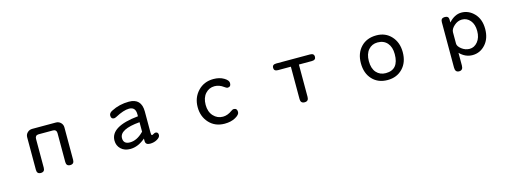

<svg xmlns="http://www.w3.org/2000/svg" viewBox="-7 -1323 6014 2233"><g transform="rotate(-15 3000.0 -206.5)"><path d="M629.9 -395.5Q628.9 -437.5 587.9 -438.5H413.1Q372.1 -437.5 371.1 -395.5V-46.9Q371.1 2.9 323.2 2.9Q276.4 2.9 276.4 -46.9V-438.5Q276.4 -472.7 300.3 -495.6Q324.2 -518.6 358.4 -518.6H642.6Q677.7 -518.6 701.2 -495.1Q724.6 -471.7 724.6 -438.5V-46.9Q724.6 2.9 676.8 2.9Q629.9 2.9 629.9 -46.9Z M1584 -73.2Q1495.1 2.9 1401.4 2.9Q1331.1 2.9 1289.1 -37.6Q1247.1 -78.1 1247.1 -138.7Q1247.1 -308.6 1584 -341.8V-366.2Q1584 -454.1 1505.9 -454.1Q1440.4 -454.1 1338.9 -399.4Q1321.3 -390.6 1310.5 -390.6Q1274.4 -390.6 1274.4 -432.6Q1274.4 -463.9 1314.5 -483.4Q1411.1 -533.2 1525.4 -533.2Q1674.8 -533.2 1675.8 -376V-118.2Q1675.8 -87.9 1686.5 -87.9Q1691.4 -87.9 1707 -96.7Q1721.7 -105.5 1730.5 -105.5Q1763.7 -105.5 1763.7 -69.3Q1763.7 -42 1725.6 -19.5Q1687.5 2.9 1638.7 2.9Q1584 2.9 1584 -43.9ZM1584 -270.5Q1338.9 -250 1338.9 -143.6Q1338.9 -72.3 1417 -72.3Q1500 -72.3 1577.1 -149.4Q1584 -154.3 1584 -156.2Z M2543 -533.2Q2616.2 -533.2 2667.5 -502.4Q2718.8 -471.7 2718.8 -438.5Q2718.8 -392.6 2677.7 -392.6Q2666 -392.6 2642.6 -410.2Q2590.8 -449.2 2533.2 -449.2Q2467.8 -449.2 2423.3 -399.9Q2378.9 -350.6 2378.9 -265.6Q2378.9 -181.6 2425.3 -131.3Q2471.7 -81.1 2539.1 -81.1Q2594.7 -81.1 2649.4 -121.1Q2668 -134.8 2679.7 -134.8Q2721.7 -134.8 2721.7 -88.9Q2721.7 -56.6 2668 -26.9Q2614.3 2.9 2538.1 2.9Q2423.8 2.9 2353 -73.2Q2282.2 -149.4 2282.2 -263.7Q2282.2 -377.9 2355.5 -455.6Q2428.7 -533.2 2543 -533.2Z M3547.9 -438.5V-47.9Q3547.9 2.9 3500 2.9Q3451.2 2.9 3451.2 -47.9V-438.5H3295.9Q3248 -438.5 3248 -478.5Q3248 -518.6 3295.9 -518.6H3703.1Q3752 -518.6 3752 -478.5Q3752 -438.5 3703.1 -438.5Z M4504.9 -533.2Q4614.3 -533.2 4683.1 -458Q4752 -382.8 4752 -265.6Q4752 -143.6 4681.6 -70.3Q4611.3 2.9 4500 2.9Q4385.7 2.9 4316.9 -70.8Q4248 -144.5 4248 -265.6Q4248 -385.7 4317.9 -459.5Q4387.7 -533.2 4504.9 -533.2ZM4497.1 -450.2Q4428.7 -450.2 4386.2 -400.9Q4343.8 -351.6 4343.8 -265.6Q4343.8 -176.8 4386.7 -128.4Q4429.7 -80.1 4500 -80.1Q4656.2 -80.1 4656.2 -267.6Q4656.2 -352.5 4613.8 -401.4Q4571.3 -450.2 4497.1 -450.2Z M5376 -455.1Q5447.3 -533.2 5528.3 -533.2Q5617.2 -533.2 5682.6 -463.9Q5748 -394.5 5748 -278.3Q5748 -163.1 5684.1 -92.3Q5620.1 -21.5 5528.3 -21.5Q5442.4 -21.5 5376 -89.8V63.5Q5376 120.1 5328.1 120.1Q5281.2 120.1 5281.2 63.5V-485.4Q5281.2 -533.2 5329.1 -533.2Q5376 -533.2 5376 -489.3ZM5376 -200.2Q5376 -168 5419.4 -134.3Q5462.9 -100.6 5514.6 -100.6Q5571.3 -100.6 5611.8 -149.9Q5652.3 -199.2 5652.3 -279.3Q5652.3 -359.4 5612.8 -406.2Q5573.2 -453.1 5513.7 -453.1Q5462.9 -453.1 5419.9 -415Q5377 -377 5376 -338.9Z"/></g></svg>

Font: MotoyaLMaru
Style: W3 mono
Weight: 400
Version: Version 1.01